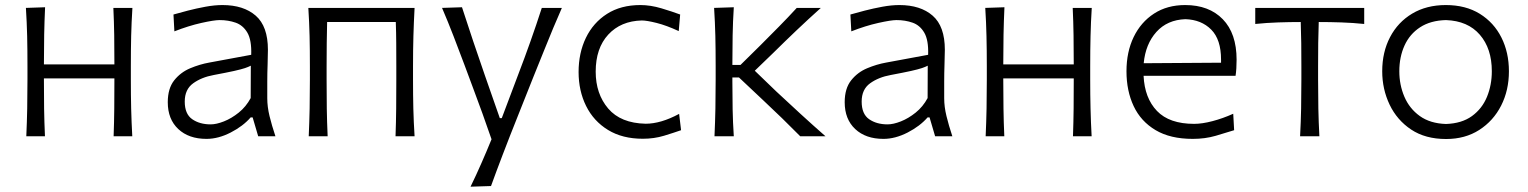

<svg xmlns="http://www.w3.org/2000/svg" viewBox="-20 -526 5898 741"><path d="M81.5 0Q84 -55.5 85 -107Q86 -158.5 86 -219.5V-269.5Q86 -334 84.8 -387Q83.5 -440 80 -495.5L154 -498Q151.5 -444 150.5 -392Q149.5 -340 149.5 -277.5H421.5Q421.5 -339 420.8 -390.2Q420 -441.5 417.5 -495.5H491Q487.5 -440 486.2 -387Q485 -334 485 -269.5V-219.5Q485 -158.5 486.2 -107Q487.5 -55.5 490.5 0H418.5Q420.5 -55.5 421 -107Q421.5 -158.5 421.5 -219.5V-223.5H149.5V-219.5Q149.5 -158.5 150.2 -107Q151 -55.5 153.5 0Z M777 10Q708.5 10 668 -28Q627.5 -66 627.5 -131.5Q627.5 -184.5 652.2 -215.8Q677 -247 714 -262.5Q751 -278 787.5 -284.5L949.5 -314.5Q951.5 -371 934.8 -399.8Q918 -428.5 889.5 -438.5Q861 -448.5 827.5 -448.5Q806.5 -448.5 757.2 -437.5Q708 -426.5 653 -405L649.5 -470Q672 -476.5 704.8 -485Q737.5 -493.5 772.8 -500Q808 -506.5 838.5 -506.5Q920 -506.5 967 -465.5Q1014 -424.5 1014 -334Q1014 -312 1012.8 -277.8Q1011.5 -243.5 1011.5 -211V-146.5Q1011.5 -114 1020.2 -78Q1029 -42 1043 0H976.5L955 -73H947.5Q918 -39 870.2 -14.5Q822.5 10 777 10ZM793 -46Q815 -46 844.2 -57.5Q873.5 -69 901.5 -91.5Q929.5 -114 947.5 -147.5L948 -272.5Q939.5 -268 925.5 -263.2Q911.5 -258.5 883.5 -252.2Q855.5 -246 805 -236.5Q758 -228 725.5 -204.5Q693 -181 693 -134Q693 -86 721.8 -66Q750.5 -46 793 -46Z M1171.5 0Q1174 -55.5 1175 -107Q1176 -158.5 1176 -219.5V-269.5Q1176 -334 1174.8 -387Q1173.5 -440 1170 -495.5H1580Q1577 -440 1575.5 -387Q1574 -334 1574 -269.5V-219.5Q1574 -158.5 1575.2 -107Q1576.5 -55.5 1580 0H1506.5Q1508.5 -55.5 1509 -107Q1509.5 -158.5 1509.5 -219.5V-269.5Q1509.5 -319 1509.2 -359.8Q1509 -400.5 1507.5 -441H1242.5Q1241.5 -400.5 1241 -359.8Q1240.5 -319 1240.5 -269.5V-219.5Q1240.5 -158.5 1241.2 -107Q1242 -55.5 1244.5 0Z M1796 194.5Q1818 149.5 1838.2 103.2Q1858.5 57 1877 11.5Q1860 -38 1841.8 -88.5Q1823.5 -139 1805.5 -187L1772 -277Q1752 -330.5 1730.5 -386.2Q1709 -442 1686 -495.5L1763 -498Q1784.5 -431 1806.2 -367Q1828 -303 1851 -236L1909 -70H1916.5L1979.5 -237Q2004.5 -302 2027.2 -366.2Q2050 -430.5 2071 -495.5H2148.5Q2130.5 -455 2115 -417.5Q2099.5 -380 2081.5 -335.5Q2063.5 -291 2038.5 -229L1983 -89.5Q1945 5.5 1919.8 71.8Q1894.5 138 1875 192Z M2461 9.5Q2382 9.5 2326.5 -24.5Q2271 -58.5 2242 -117Q2213 -175.5 2213 -248Q2213 -321.5 2241.2 -380Q2269.5 -438.5 2322.8 -472.5Q2376 -506.5 2451.5 -506.5Q2490.5 -506.5 2533 -493.8Q2575.5 -481 2605 -470L2599.5 -406Q2552 -428 2514 -437.5Q2476 -447 2457 -447Q2376 -445 2327.5 -392.5Q2279 -340 2279 -249.5Q2279 -164 2327.2 -107.2Q2375.5 -50.5 2472 -48.5Q2530.5 -48.5 2601 -86.5L2608.5 -23.5Q2581.5 -14 2543 -2.2Q2504.5 9.5 2461 9.5Z M2737.5 0Q2740 -55.5 2741 -107Q2742 -158.5 2742 -219.5V-271.5Q2742 -334.5 2740.8 -387.2Q2739.5 -440 2736 -495.5L2812 -498Q2808.5 -442.5 2807.5 -389.2Q2806.5 -336 2806.5 -276.5V-275.5H2838L2916 -352.5Q2951.5 -388 2987 -424Q3022.5 -460 3055 -495.5H3148Q3099.5 -452 3054 -408.8Q3008.5 -365.5 2965 -322.5L2893 -253L2976 -173Q3022 -130 3069.5 -86.5Q3117 -43 3166 0H3068.5Q3034.5 -34.5 2998.5 -69.5Q2962.5 -104.5 2925.5 -139L2832 -227H2806.5V-211Q2806.5 -153.5 2807.5 -103.8Q2808.5 -54 2812 0Z M3389.5 10Q3321 10 3280.5 -28Q3240 -66 3240 -131.5Q3240 -184.5 3264.8 -215.8Q3289.5 -247 3326.5 -262.5Q3363.5 -278 3400 -284.5L3562 -314.5Q3564 -371 3547.2 -399.8Q3530.5 -428.5 3502 -438.5Q3473.5 -448.5 3440 -448.5Q3419 -448.5 3369.8 -437.5Q3320.5 -426.5 3265.5 -405L3262 -470Q3284.5 -476.5 3317.2 -485Q3350 -493.5 3385.2 -500Q3420.5 -506.5 3451 -506.5Q3532.5 -506.5 3579.5 -465.5Q3626.5 -424.5 3626.5 -334Q3626.5 -312 3625.2 -277.8Q3624 -243.5 3624 -211V-146.5Q3624 -114 3632.8 -78Q3641.5 -42 3655.5 0H3589L3567.5 -73H3560Q3530.5 -39 3482.8 -14.5Q3435 10 3389.5 10ZM3405.5 -46Q3427.5 -46 3456.8 -57.5Q3486 -69 3514 -91.5Q3542 -114 3560 -147.5L3560.5 -272.5Q3552 -268 3538 -263.2Q3524 -258.5 3496 -252.2Q3468 -246 3417.5 -236.5Q3370.5 -228 3338 -204.5Q3305.5 -181 3305.5 -134Q3305.5 -86 3334.2 -66Q3363 -46 3405.5 -46Z M3784 0Q3786.5 -55.5 3787.5 -107Q3788.5 -158.5 3788.5 -219.5V-269.5Q3788.5 -334 3787.2 -387Q3786 -440 3782.5 -495.5L3856.5 -498Q3854 -444 3853 -392Q3852 -340 3852 -277.5H4124Q4124 -339 4123.2 -390.2Q4122.5 -441.5 4120 -495.5H4193.5Q4190 -440 4188.8 -387Q4187.5 -334 4187.5 -269.5V-219.5Q4187.5 -158.5 4188.8 -107Q4190 -55.5 4193 0H4121Q4123 -55.5 4123.5 -107Q4124 -158.5 4124 -219.5V-223.5H3852V-219.5Q3852 -158.5 3852.8 -107Q3853.5 -55.5 3856 0Z M4583.5 10Q4496.5 10 4439.8 -23.8Q4383 -57.5 4355.2 -116.5Q4327.5 -175.5 4327.5 -251Q4327.5 -325.5 4355.2 -383Q4383 -440.5 4433.8 -473.5Q4484.5 -506.5 4554 -506.5Q4646 -506.5 4699.2 -451.8Q4752.5 -397 4752.5 -295.5Q4752.5 -259.5 4748.5 -233.5H4393.5Q4397.5 -147.5 4445.2 -97.8Q4493 -48 4588.5 -48Q4619.5 -48 4659.5 -58.5Q4699.5 -69 4739.5 -87L4743 -23.5Q4713.5 -14 4672.2 -2Q4631 10 4583.5 10ZM4555 -452Q4485 -449.5 4443 -402.8Q4401 -356 4394 -282L4692.5 -284Q4692.5 -287 4692.5 -290Q4692.5 -293 4692.5 -296Q4692.5 -373.5 4654.5 -411.8Q4616.5 -450 4555 -452Z M4997.5 0Q5000.5 -55.5 5001.5 -107Q5002.5 -158.5 5002.5 -219.5V-269.5Q5002.5 -319 5002 -359.8Q5001.5 -400.5 5000 -441Q4957.5 -441 4913 -439.5Q4868.5 -438 4824.5 -433.5V-495.5H5245V-433.5Q5201.5 -438 5156.8 -439.5Q5112 -441 5069.5 -441Q5068 -400.5 5067.5 -359.8Q5067 -319 5067 -269.5V-219.5Q5067 -158.5 5068 -107Q5069 -55.5 5072 0Z M5561 10.5Q5481 10.5 5426.2 -26Q5371.5 -62.5 5343 -122.2Q5314.5 -182 5314.5 -251Q5314.5 -325 5344.8 -382.8Q5375 -440.5 5430.2 -473.5Q5485.5 -506.5 5560 -506.5Q5636.5 -506.5 5691 -472.8Q5745.5 -439 5774.5 -381.2Q5803.5 -323.5 5803.5 -251Q5803.5 -177.5 5773.5 -118.5Q5743.5 -59.5 5689 -24.5Q5634.5 10.5 5561 10.5ZM5560.5 -47.5Q5621.5 -49.5 5660.8 -78Q5700 -106.5 5718.8 -152.2Q5737.5 -198 5737.5 -251Q5737.5 -338.5 5691.2 -392Q5645 -445.5 5560.5 -448.5Q5501 -447 5460.8 -420.8Q5420.5 -394.5 5400.5 -350.2Q5380.5 -306 5380.5 -251Q5380.5 -198.5 5400 -152.8Q5419.5 -107 5459.5 -78.2Q5499.5 -49.5 5560.5 -47.5Z"/></svg>

Font: Commissioner Flair Light
Style: Regular
Weight: 300
Designer: Kostas Bartsokas
Foundry: Kostas Bartsokas
Version: Version 1.000; ttfautohint (v1.8.3)